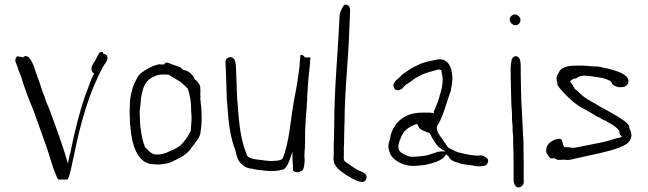

<svg xmlns="http://www.w3.org/2000/svg" viewBox="-20 -739 2823 837"><path d="M55 -494C36 -475 55 -461 60 -435C62 -430 66 -422 68 -415L72 -405C86 -357 106 -305 125 -260C145 -205 164 -152 183 -98C197 -59 206 -18 222 18C226 29 228 38 235 44C247 44 261 43 268 44V45C270 43 273 41 275 44C289 15 293 -25 303 -64C331 -204 369 -337 428 -446V-448C429 -449 432 -451 434 -454V-456C441 -465 447 -473 449 -486C449 -495 443 -503 436 -503H431C431 -508 429 -513 423 -513C419 -513 414 -511 411 -506C405 -492 397 -481 391 -468H390C381 -455 370 -432 391 -417H390C373 -388 365 -355 351 -321C325 -246 304 -159 287 -75V-74C284 -66 282 -57 280 -47L276 -26L264 -67C243 -133 220 -196 196 -261C188 -280 180 -297 174 -318C161 -347 154 -380 142 -407C139 -416 137 -424 134 -431L128 -449C122 -464 103 -511 81 -489ZM94 -410V-411ZM351 -321Z M546 -223C546 -206 547 -193 549 -182V-181C554 -111 579 -23 650 -23H651C668 -21 683 -22 698 -25H699C718 -27 728 -34 744 -41C776 -57 797 -68 816 -97C831 -118 848 -133 854 -159V-163C856 -173 857 -184 858 -195C858 -201 859 -208 859 -213V-231C859 -241 858 -251 858 -261C857 -272 857 -282 855 -290V-291C855 -298 854 -303 853 -309V-310L854 -315C854 -317 853 -324 853 -328V-329C854 -335 854 -342 853 -351V-353C855 -368 842 -382 833 -391H830C824 -410 804 -430 785 -433H783C781 -435 777 -435 775 -437V-438C766 -448 758 -449 743 -454C723 -459 702 -476 696 -458H679L676 -459C646 -454 621 -439 598 -423C590 -417 583 -409 577 -398V-397C560 -369 546 -324 546 -280C545 -262 545 -244 546 -223ZM589 -256C590 -266 591 -276 593 -289C593 -304 596 -322 600 -336C605 -366 623 -395 651 -405C658 -409 671 -414 686 -414H701C705 -414 710 -414 716 -413H717C722 -408 731 -404 737 -400L757 -388C760 -386 762 -385 765 -383H766C772 -377 779 -372 785 -366L799 -352L803 -338C809 -318 813 -293 813 -269V-267C813 -255 814 -244 815 -233V-215C815 -210 814 -206 814 -203C813 -193 813 -185 812 -174V-169C802 -147 783 -121 766 -104H764C761 -102 757 -99 753 -96L737 -87C731 -84 726 -82 720 -80C705 -71 679 -63 654 -66C646 -67 641 -72 636 -75H635C628 -82 620 -89 613 -96V-97L612 -98C603 -121 597 -144 594 -174C591 -187 590 -204 590 -219C590 -233 589 -246 589 -256ZM736 -400H737ZM744 -40V-41ZM803 -338V-339ZM858 -261Z M963 -467C965 -423 967 -377 968 -330C968 -314 969 -298 971 -282C975 -211 984 -138 1006 -84V-83C1013 -53 1018 -35 1037 -21V-20C1046 -12 1062 -4 1077 -4H1078C1091 0 1108 3 1122 3H1123C1129 5 1137 5 1145 6C1172 8 1196 6 1217 -1C1230 -10 1238 -28 1245 -49L1255 -78V-47C1255 -42 1255 -38 1256 -35V-34C1256 -29 1256 -24 1257 -21V-9C1257 -5 1257 -2 1258 1V6C1267 12 1282 15 1290 7H1292C1300 7 1306 -8 1306 -19C1307 -25 1308 -31 1308 -38V-46C1307 -49 1307 -54 1307 -58C1307 -69 1308 -81 1309 -92C1309 -103 1310 -116 1310 -129V-167C1312 -202 1313 -235 1317 -269C1317 -280 1318 -292 1319 -301V-316C1321 -332 1321 -348 1322 -363C1324 -402 1330 -435 1332 -473C1332 -479 1333 -484 1333 -488V-489L1320 -488C1316 -488 1314 -489 1312 -489H1309C1306 -494 1299 -502 1291 -499C1290 -499 1289 -497 1289 -496V-490C1288 -482 1288 -479 1287 -470C1287 -465 1286 -458 1286 -453V-452C1280 -402 1272 -352 1262 -303C1247 -223 1242 -118 1212 -48C1204 -40 1191 -38 1175 -38C1169 -37 1163 -37 1158 -37H1157C1149 -38 1142 -39 1137 -39L1115 -42C1101 -44 1056 -45 1054 -70C1052 -77 1047 -86 1044 -98C1027 -150 1020 -222 1016 -286C1014 -300 1013 -316 1013 -330C1012 -373 1010 -416 1008 -456C1006 -474 1001 -488 986 -490C973 -490 961 -480 963 -467ZM1008 -451V-452ZM1016 -285V-286ZM1044 -101V-102ZM1145 6H1146ZM1332 -473Z M1434 -48C1434 -8 1468 8 1494 27C1508 35 1519 41 1534 48C1542 52 1552 54 1560 54C1568 55 1575 48 1577 39C1584 23 1565 12 1548 6L1536 0H1535C1522 -8 1509 -18 1497 -26C1497 -26 1481 -33 1479 -44C1478 -53 1479 -58 1479 -64V-95C1479 -101 1479 -104 1480 -110V-132C1480 -146 1481 -158 1481 -174C1481 -184 1481 -192 1482 -203C1482 -346 1499 -477 1503 -615C1504 -641 1506 -664 1506 -690V-697C1506 -709 1497 -719 1487 -719C1484 -719 1482 -719 1479 -716C1470 -701 1460 -686 1460 -664C1453 -505 1437 -354 1437 -190C1437 -173 1436 -160 1436 -144C1436 -132 1435 -119 1435 -107V-76C1435 -66 1434 -57 1434 -48ZM1493 27H1494Z M1673 -97C1676 -78 1681 -63 1692 -52C1713 -31 1748 -13 1790 -16C1797 -16 1804 -17 1811 -18H1812C1829 -18 1846 -23 1861 -27C1889 -34 1913 -46 1925 -66L1930 -62V-61H1934C1938 -43 1962 -32 1981 -29H1982V-28C1994 -22 2019 -21 2038 -18C2053 -14 2075 -12 2089 -16H2090C2098 -16 2108 -26 2108 -38C2108 -41 2108 -43 2106 -46C2098 -54 2085 -64 2070 -61H2062C2060 -60 2056 -60 2052 -61L2034 -63L2016 -66C2005 -68 1989 -72 1978 -75H1977C1961 -80 1947 -89 1935 -95C1929 -101 1925 -108 1920 -116C1918 -118 1914 -123 1913 -126C1903 -142 1887 -155 1884 -182V-185C1887 -193 1891 -200 1897 -209C1913 -243 1924 -279 1936 -317L1945 -343C1949 -363 1952 -380 1952 -403C1952 -412 1949 -420 1948 -432C1941 -461 1924 -484 1889 -480C1856 -473 1831 -470 1805 -457C1776 -445 1758 -431 1732 -413C1724 -401 1713 -396 1703 -385V-384C1697 -378 1691 -366 1698 -359V-358C1702 -337 1731 -347 1737 -357C1747 -369 1754 -373 1770 -383C1781 -392 1794 -401 1809 -408C1832 -422 1862 -427 1889 -436H1894C1896 -436 1901 -434 1904 -433L1906 -419L1909 -404L1910 -396C1910 -368 1904 -345 1897 -323C1892 -299 1880 -274 1871 -252V-245C1866 -246 1859 -248 1854 -248H1820C1746 -248 1699 -208 1683 -149C1682 -146 1682 -141 1681 -136V-135C1676 -121 1673 -113 1673 -97ZM1717 -96V-101C1717 -111 1721 -125 1726 -134C1736 -170 1765 -188 1798 -199C1801 -194 1804 -189 1806 -184C1811 -174 1829 -167 1850 -160L1851 -159H1852C1852 -159 1854 -157 1856 -153C1866 -133 1879 -112 1893 -97C1897 -95 1903 -91 1907 -88L1922 -79H1904C1879 -79 1853 -60 1820 -59L1816 -58L1801 -57L1794 -56H1785C1782 -55 1777 -55 1772 -56C1768 -56 1762 -57 1758 -59C1757 -59 1753 -60 1751 -62C1747 -63 1740 -67 1734 -71C1727 -74 1717 -82 1717 -96ZM1800 -57H1801ZM1889 -480Z M2202 -654C2202 -641 2214 -629 2228 -629C2239 -629 2249 -640 2249 -651C2249 -664 2237 -676 2224 -676C2213 -676 2202 -665 2202 -654ZM2206 -440C2206 -391 2208 -342 2209 -293C2209 -281 2210 -269 2211 -258L2212 -243V-217C2214 -201 2215 -183 2215 -165C2216 -158 2216 -149 2217 -143V-119C2218 -87 2219 -54 2219 -22V44C2219 63 2227 78 2241 78C2252 78 2263 67 2263 56V-22C2263 -54 2262 -87 2262 -119L2261 -136C2261 -141 2261 -148 2260 -152V-153C2260 -165 2258 -182 2258 -196C2257 -208 2257 -221 2256 -233C2256 -241 2255 -248 2255 -260C2254 -268 2254 -278 2253 -287C2252 -333 2250 -380 2250 -426V-452C2250 -475 2245 -494 2228 -494C2222 -494 2216 -490 2214 -486V-484C2213 -483 2213 -484 2211 -482C2209 -470 2206 -454 2206 -440ZM2262 -121Z M2361 -80C2361 -70 2372 -56 2380 -49C2384 -48 2389 -49 2396 -49H2397C2400 -46 2406 -45 2412 -42C2420 -42 2430 -42 2439 -43H2440C2460 -38 2480 -47 2499 -50C2560 -65 2626 -75 2681 -96C2710 -109 2728 -116 2733 -148C2733 -149 2732 -152 2732 -155C2732 -156 2731 -158 2731 -162C2730 -164 2728 -174 2724 -178V-179C2725 -191 2716 -201 2704 -210C2680 -228 2661 -238 2635 -253C2607 -267 2580 -284 2552 -300C2530 -311 2513 -327 2496 -344C2492 -347 2488 -349 2485 -352C2484 -354 2484 -356 2482 -359H2481C2477 -368 2471 -377 2465 -385C2470 -389 2475 -392 2480 -396H2482C2489 -396 2497 -399 2503 -405L2516 -408H2517C2517 -408 2519 -409 2522 -409H2532C2536 -409 2539 -408 2540 -408C2546 -408 2550 -407 2554 -407H2555C2585 -402 2613 -401 2636 -388H2638C2642 -384 2647 -380 2649 -375V-372C2655 -366 2672 -357 2687 -359H2688C2707 -359 2720 -369 2720 -387C2716 -417 2667 -430 2637 -438H2636C2633 -439 2632 -440 2630 -440L2614 -443H2613C2604 -446 2596 -448 2585 -449C2578 -449 2569 -450 2559 -450L2548 -451L2540 -452C2532 -452 2522 -453 2515 -453H2492C2456 -453 2424 -446 2416 -422H2415C2411 -415 2409 -411 2407 -404C2407 -401 2406 -400 2406 -398C2406 -389 2407 -384 2410 -379V-369C2415 -359 2432 -340 2441 -331L2456 -316C2474 -298 2495 -281 2517 -269L2539 -257C2551 -249 2563 -244 2576 -235L2589 -228L2593 -227L2608 -217L2616 -214L2621 -213C2629 -205 2638 -203 2648 -196C2656 -192 2666 -183 2673 -177H2674V-176C2677 -172 2681 -167 2681 -159C2681 -159 2682 -156 2682 -153C2685 -150 2688 -146 2691 -143C2684 -140 2685 -139 2675 -138C2654 -133 2637 -126 2615 -121L2588 -115C2580 -114 2571 -112 2562 -110C2546 -106 2527 -104 2513 -100L2478 -94L2476 -95C2473 -95 2469 -96 2466 -96H2465C2462 -97 2458 -97 2454 -97C2451 -97 2443 -97 2438 -99C2435 -108 2432 -119 2429 -129C2427 -131 2425 -133 2420 -134C2394 -134 2362 -113 2362 -90V-88C2361 -85 2361 -83 2361 -82ZM2608 -217H2609ZM2681 -96Z"/></svg>

Font: Scribbler
Style: Lt
Weight: 300
Designer: Mew Too
Foundry: Cannot Into Space Fonts
Version: Version 1.001